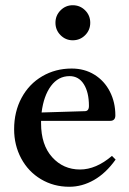

<svg xmlns="http://www.w3.org/2000/svg" viewBox="-20 -706 494 734"><path d="M422 -96Q385 -44 339.5 -18Q294 8 245 8Q185 8 136.5 -21Q88 -50 61 -100.5Q34 -151 34 -212Q34 -279 62.5 -332Q91 -385 141.5 -414.5Q192 -444 254 -444Q303 -444 341 -420.5Q379 -397 400 -356Q421 -315 421 -265Q421 -244 401 -244H137V-235Q137 -152 179.5 -105Q222 -58 286 -58Q347 -58 408 -110ZM139 -276 304 -281Q320 -281 320 -301Q320 -353 300.5 -384Q281 -415 246 -415Q203 -415 175 -377.5Q147 -340 139 -276ZM192 -619Q192 -647 211.5 -666.5Q231 -686 258 -686Q286 -686 305.5 -666.5Q325 -647 325 -619Q325 -591 305.5 -571.5Q286 -552 258 -552Q231 -552 211.5 -571.5Q192 -591 192 -619Z"/></svg>

Font: Ibarra Real Nova SemiBold
Style: Regular
Weight: 600
Designer: Jose Maria Ribagorda & Octavio Pardo
Foundry: Jose Maria Ribagorda
Version: Version 1.014